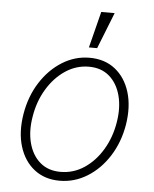

<svg xmlns="http://www.w3.org/2000/svg" viewBox="-54 -810 694 867"><g transform="rotate(5 292.5 -376.0)"><path d="M248.6 11.4Q180.4 11.4 133.3 -25.6Q86.3 -62.5 66.4 -127Q46.5 -191.4 60 -274.5Q73.5 -355.5 113.6 -418.5Q153.8 -481.5 211.6 -517.6Q269.5 -553.6 335.6 -553.6Q404.5 -553.6 451.5 -516.5Q498.6 -479.4 518.5 -414.8Q538.4 -350.1 525.2 -267Q511.7 -186.4 471.6 -123.4Q431.5 -60.4 373.4 -24.5Q315.3 11.4 248.6 11.4ZM248.9 -28.8Q307.5 -28.8 356.5 -61.4Q405.5 -94.1 438.7 -149.9Q471.9 -205.6 483 -274.5Q494 -341.3 479.8 -395.2Q465.6 -449.2 429 -481.2Q392.4 -513.1 336.3 -513.1Q278.4 -513.1 229.2 -480.1Q180 -447.1 146.7 -391.3Q113.3 -335.6 102.3 -267Q90.9 -200.6 105.1 -146.5Q119.3 -92.3 156.1 -60.5Q192.8 -28.8 248.9 -28.8ZM328.1 -599.8 369.7 -764.2H430.4L365.4 -599.8Z"/></g></svg>

Font: Inter UI Extra Light
Style: Italic
Weight: 200
Italic angle: -9.39999°
Designer: Rasmus Andersson
Foundry: rsms
Version: 3.2;8d6f07862